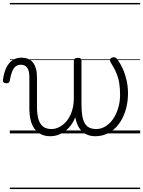

<svg xmlns="http://www.w3.org/2000/svg" viewBox="-67 -909 975 1308"><path d="M275 19Q241 19 214.5 6.5Q188 -6 169.5 -30Q151 -54 142 -90Q133 -126 133 -173V-383Q133 -427 118.5 -447.5Q104 -468 75 -468Q56 -468 41 -457.5Q26 -447 16 -422.5Q6 -398 -1 -357Q-3 -348 -9 -344.5Q-15 -341 -27 -342Q-37 -343 -42.5 -348Q-48 -353 -47 -364Q-40 -415 -23.5 -448.5Q-7 -482 18.5 -499Q44 -516 78 -516Q104 -516 124 -508Q144 -500 157.5 -483Q171 -466 178 -440.5Q185 -415 185 -380V-179Q185 -132 194.5 -98.5Q204 -65 225.5 -47.5Q247 -30 284 -30Q311 -30 338 -44Q365 -58 387 -84.5Q409 -111 422 -149Q435 -187 436 -236V-496Q436 -505 442.5 -510Q449 -515 463 -515Q477 -515 482.5 -510Q488 -505 488 -496V-200Q488 -156 493 -124Q498 -92 509.5 -71Q521 -50 540.5 -40Q560 -30 589 -30Q615 -30 639 -41.5Q663 -53 683.5 -74Q704 -95 719 -124.5Q734 -154 742.5 -189Q751 -224 751 -264Q751 -304 746 -338.5Q741 -373 727 -408Q713 -443 687 -484Q681 -494 682.5 -502Q684 -510 691.5 -514.5Q699 -519 708 -519Q718 -519 724 -514Q730 -509 738 -497Q754 -474 769.5 -440Q785 -406 795 -363.5Q805 -321 805 -272Q805 -229 796 -187Q787 -145 769 -108Q751 -71 724 -42.5Q697 -14 661 2.5Q625 19 581 19Q547 19 519 5Q491 -9 472.5 -37.5Q454 -66 446 -110Q430 -70 404 -41Q378 -12 345 3.5Q312 19 275 19ZM0 369H888V379H0ZM0 -20H888V0H0ZM0 -505H888V-500H0ZM0 -889H888V-879H0Z"/></svg>

Font: Playwrite HR Lijeva Guides
Style: Regular
Weight: 400
Designer: Veronika Burian, José Scaglione
Foundry: TypeTogether
Version: Version 1.003